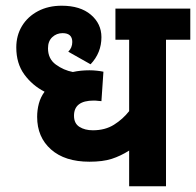

<svg xmlns="http://www.w3.org/2000/svg" viewBox="-20 -652 686 672"><path d="M646 -513H561V0H432V-125Q402 -106 371 -96Q340 -86 293 -86Q207 -86 158.5 -129Q110 -172 110 -243Q110 -267 116 -289.5Q122 -312 136 -331Q93 -353 65 -391.5Q37 -430 37 -486Q37 -528 57 -561Q77 -594 113 -613Q149 -632 196 -632Q261 -632 298 -600.5Q335 -569 335 -522Q335 -467 297 -427L219 -471Q233 -485 233 -505Q233 -536 199 -536Q178 -536 163 -522Q148 -508 148 -483Q148 -446 175.5 -426Q203 -406 235 -400Q262 -406 293 -406Q306 -406 319.5 -404.5Q333 -403 342 -401L335 -298Q330 -298 323 -299Q316 -300 308 -300Q239 -300 239 -247Q239 -220 258 -208Q277 -196 305 -196Q348 -196 379 -215.5Q410 -235 432 -263V-513H384V-622H646Z"/></svg>

Font: Noto Sans Devanagari UI SemiCondensed
Style: Bold
Weight: 700
Width: 4
Designer: Jelle Bosma - Monotype Design Team
Foundry: Monotype Imaging Inc.
Version: Version 2.004; ttfautohint (v1.8.4.7-5d5b)